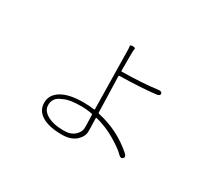

<svg xmlns="http://www.w3.org/2000/svg" viewBox="-124 -840 1248 1122"><g transform="rotate(30 500.0 -279.5)"><path d="M385 48Q298 48 250.5 19Q203 -10 203 -63.5Q203 -117 254.5 -148Q306 -179 402 -179Q442 -179 474 -174Q479 -173 479 -178L473 -542Q473 -592 470.5 -599.5Q468 -607 487 -607Q506 -607 503.5 -598.5Q501 -590 501 -542V-451Q501 -446 506 -446Q647 -448 743 -461Q767 -464 769 -449Q771 -435 747 -432Q647 -420 506 -418Q501 -418 501 -413L508 -173Q508 -167 514 -166Q653 -136 759 -42Q777 -25 765 -13Q753 -1 736 -18Q711 -44 658 -76Q648 -82 638 -88Q580 -121 514 -138Q509 -139 509 -134L511 -69Q511 -57 511 -45Q511 -12 480 17Q446 48 385 48ZM383 22Q430 22 456 -2Q482 -26 482 -53Q482 -65 482 -77L480 -139Q480 -145 474 -146Q438 -153 401 -153Q325 -153 290 -136Q279 -131 268 -126Q230 -106 230 -63Q230 -26 269 -3Q311 22 383 22Z"/></g></svg>

Font: Resource Han Rounded KR ExtraLight
Style: Regular
Weight: 250
Designer: Cyano Hao (round all glyphs); Ryoko NISHIZUKA 西塚涼子 (kana, bopomofo & ideographs); Paul D. Hunt (Latin, Greek & Cyrillic)
Foundry: Cyano Hao
Version: 0.990